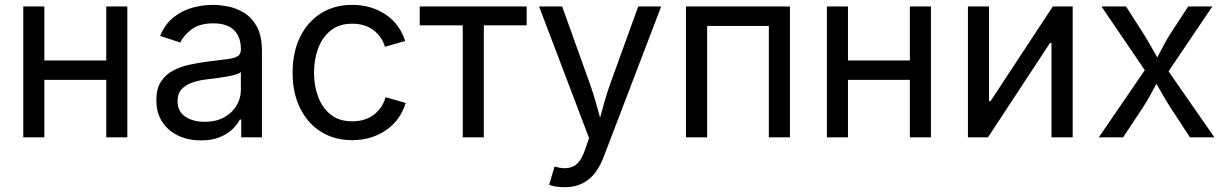

<svg xmlns="http://www.w3.org/2000/svg" viewBox="-20 -573 5118 801"><path d="M165 -545.9V-320.8H423.3V-545.9H511.2V0H423.3V-239.7H165V0H77.1V-545.9Z M818.4 12.7Q766.6 12.7 724.4 -6.8Q682.1 -26.4 657.2 -64Q632.3 -101.6 632.3 -155.3Q632.3 -202.1 650.9 -231.4Q669.4 -260.7 700.4 -277.6Q731.4 -294.4 769 -302.7Q806.6 -311 844.7 -315.9Q893.6 -322.3 924.3 -325.7Q955.1 -329.1 970 -337.4Q984.9 -345.7 984.9 -365.7V-368.7Q984.9 -419.4 956.1 -447.5Q927.2 -475.6 870.6 -475.6Q811.5 -475.6 778.3 -450Q745.1 -424.3 732.4 -395.5L647.9 -423.3Q668.9 -473.1 704.6 -501.2Q740.2 -529.3 783.2 -541Q826.2 -552.7 868.2 -552.7Q895.5 -552.7 930.4 -546.1Q965.3 -539.6 997.8 -520Q1030.3 -500.5 1051.5 -462.2Q1072.8 -423.8 1072.8 -359.9V0H986.3V-74.2H980.5Q971.2 -55.2 950.7 -34.9Q930.2 -14.6 897.5 -1Q864.7 12.7 818.4 12.7ZM833.5 -64.9Q882.3 -64.9 916 -84Q949.7 -103 967.3 -133.5Q984.9 -164.1 984.9 -197.3V-272.9Q979.5 -266.6 961.4 -261.5Q943.4 -256.3 920.2 -252.4Q897 -248.5 875.2 -245.8Q853.5 -243.2 840.8 -241.7Q809.1 -237.8 781.5 -228.3Q753.9 -218.8 737.3 -200.4Q720.7 -182.1 720.7 -150.9Q720.7 -108.4 752.7 -86.7Q784.7 -64.9 833.5 -64.9Z M1449.2 11.7Q1375 11.7 1319.1 -23.4Q1263.2 -58.6 1231.9 -122.1Q1200.7 -185.5 1200.7 -269.5Q1200.7 -355 1231.9 -418.7Q1263.2 -482.4 1319.1 -517.6Q1375 -552.7 1449.2 -552.7Q1528.3 -552.7 1588.1 -512.9Q1647.9 -473.1 1670.4 -401.9L1585.9 -377.9Q1573.7 -419.9 1538.3 -447Q1502.9 -474.1 1449.2 -474.1Q1394.5 -474.1 1359.4 -445.6Q1324.2 -417 1307.1 -370.6Q1290 -324.2 1290 -269.5Q1290 -215.8 1307.1 -169.7Q1324.2 -123.5 1359.4 -95.2Q1394.5 -66.9 1449.2 -66.9Q1504.4 -66.9 1540.3 -95Q1576.2 -123 1588.4 -167.5L1672.4 -143.6Q1650.4 -70.8 1589.8 -29.5Q1529.3 11.7 1449.2 11.7Z M1910.6 0V-467.3H1731V-545.9H2177.2V-467.3H1998.5V0Z M2271 197.8 2293.5 121.6 2302.7 124Q2343.3 134.8 2372.6 120.8Q2401.9 106.9 2421.9 48.3L2437.5 2.9L2229 -545.9H2325.2L2441.4 -222.2Q2454.1 -186.5 2464.1 -151.4Q2474.1 -116.2 2483.4 -82Q2492.7 -116.2 2502.7 -151.4Q2512.7 -186.5 2525.4 -222.2L2642.6 -545.9H2738.3L2498.5 81.5Q2473.6 146.5 2433.6 177.2Q2393.6 208 2335.4 208Q2312 208 2294.9 204.6Q2277.8 201.2 2271 197.8Z M3275.4 -545.9V0H3187.5V-464.8H2930.2V0H2841.8V-545.9Z M3517.6 -545.9V-320.8H3775.9V-545.9H3863.8V0H3775.9V-239.7H3517.6V0H3429.7V-545.9Z M4455.1 0H4366.7V-393.6H4360.4L4101.6 0H4018.1V-545.9H4106V-150.9H4112.3L4372.1 -545.9H4455.1Z M4564 0 4755.9 -280.3 4575.2 -545.9H4677.7L4745.6 -439.9Q4764.2 -410.6 4779.1 -384.5Q4793.9 -358.4 4808.1 -333.5Q4821.3 -358.4 4835 -384.5Q4848.6 -410.6 4867.7 -439.9L4937 -545.9H5037.6L4855 -275.4L5046.4 0H4944.3L4864.3 -122.6Q4846.2 -150.4 4832 -175.5Q4817.9 -200.7 4804.2 -223.6Q4791.5 -200.7 4778.3 -175.5Q4765.1 -150.4 4746.6 -122.6L4665.5 0Z"/></svg>

Font: Inter
Style: Regular
Weight: 400
Designer: Rasmus Andersson
Foundry: rsms
Version: Version 4.001;git-9221beed3